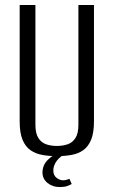

<svg xmlns="http://www.w3.org/2000/svg" viewBox="-20 -611 453 766"><path d="M206.7 12Q176 12 149.2 7.2Q122.3 2.4 101.8 -11.7Q81.3 -25.9 69.9 -53.4Q58.5 -80.9 58.5 -126.7V-591H121.3V-113.6Q121.3 -78.4 133.3 -60Q145.3 -41.6 164.6 -35.2Q183.9 -28.7 206.7 -28.7Q229.5 -28.7 249.2 -35.2Q268.8 -41.6 280.8 -60Q292.8 -78.4 292.8 -113.6V-591H354.9V-127Q354.9 -81.2 343.5 -53.5Q332.1 -25.9 311.9 -11.7Q291.8 2.4 264.6 7.2Q237.4 12 206.7 12ZM218.3 135.3Q189.5 135.3 169.5 118.8Q149.5 102.3 149.5 77.3Q149.5 48.6 169.7 27.8Q189.9 7 214.6 -0.6L246.5 0Q220.2 12 206.4 30.8Q192.7 49.7 192.7 68.8Q192.7 88.3 205.5 98.3Q218.4 108.3 231.1 108.3Q240.2 108.3 246.8 106Q253.5 103.8 256.9 102.4L266.1 123Q260.4 126.7 248.7 131Q237 135.3 218.3 135.3Z"/></svg>

Font: Alumni Sans Thin
Style: Regular
Weight: 100
Designer: Robert E. Leuschke
Foundry: Robert E. Leuschke
Version: Version 1.018